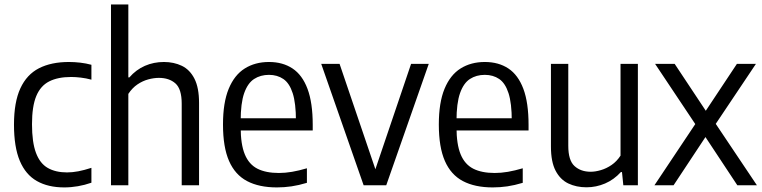

<svg xmlns="http://www.w3.org/2000/svg" viewBox="-20 -828 3406 858"><path d="M267 9.5Q195 9.5 144.8 -19Q94.5 -47.5 68.5 -109.2Q42.5 -171 42.5 -271Q42.5 -371.5 71 -433.2Q99.5 -495 154.2 -523Q209 -551 288 -551Q313 -551 338.8 -548Q364.5 -545 388.5 -538.5V-472Q364.5 -478.5 341 -481.2Q317.5 -484 298 -484Q238.5 -484 199.8 -464.2Q161 -444.5 142 -398.5Q123 -352.5 123 -273Q123 -192 140.8 -144.8Q158.5 -97.5 193.5 -77.5Q228.5 -57.5 279.5 -57.5Q303.5 -57.5 329.8 -62.5Q356 -67.5 388.5 -78V-11.5Q358.5 -1 328 4.2Q297.5 9.5 267 9.5Z M476 0V-808H553.5V-482H558Q588 -516.5 627.5 -533.8Q667 -551 712.5 -551Q757 -551 792.8 -533.8Q828.5 -516.5 849 -476.2Q869.5 -436 869.5 -368V0H792V-364.5Q792 -430.5 764 -455.2Q736 -480 690 -480Q667.5 -480 642.5 -473.2Q617.5 -466.5 594.2 -450.8Q571 -435 553.5 -408.5V0Z M1217.5 9.5Q1137.5 9.5 1084 -18.8Q1030.5 -47 1003.5 -108.8Q976.5 -170.5 976.5 -271.5Q976.5 -369.5 1002 -431.2Q1027.5 -493 1073.8 -522Q1120 -551 1182 -551Q1243.5 -551 1287.2 -522Q1331 -493 1354.2 -431Q1377.5 -369 1377.5 -270V-245H1024.5V-299.5H1318L1302.5 -288Q1302.5 -366.5 1288 -411.5Q1273.5 -456.5 1246.2 -475Q1219 -493.5 1182 -493.5Q1144 -493.5 1115.5 -475Q1087 -456.5 1071.2 -411.8Q1055.5 -367 1055.5 -288V-259.5Q1055.5 -183 1074 -138.2Q1092.5 -93.5 1130.2 -74.2Q1168 -55 1226.5 -55Q1254.5 -55 1285.2 -60.2Q1316 -65.5 1351.5 -76V-11Q1315 0 1282.5 4.8Q1250 9.5 1217.5 9.5Z M1605 0 1415.5 -542.5H1497.5L1663 -55.5H1652L1817 -542.5H1896L1706 0Z M2182 9.5Q2102 9.5 2048.5 -18.8Q1995 -47 1968 -108.8Q1941 -170.5 1941 -271.5Q1941 -369.5 1966.5 -431.2Q1992 -493 2038.2 -522Q2084.5 -551 2146.5 -551Q2208 -551 2251.8 -522Q2295.5 -493 2318.8 -431Q2342 -369 2342 -270V-245H1989V-299.5H2282.5L2267 -288Q2267 -366.5 2252.5 -411.5Q2238 -456.5 2210.8 -475Q2183.5 -493.5 2146.5 -493.5Q2108.5 -493.5 2080 -475Q2051.5 -456.5 2035.8 -411.8Q2020 -367 2020 -288V-259.5Q2020 -183 2038.5 -138.2Q2057 -93.5 2094.8 -74.2Q2132.5 -55 2191 -55Q2219 -55 2249.8 -60.2Q2280.5 -65.5 2316 -76V-11Q2279.5 0 2247 4.8Q2214.5 9.5 2182 9.5Z M2601 9Q2555.5 9 2519.5 -8.2Q2483.5 -25.5 2462.8 -65.2Q2442 -105 2442 -173V-542.5H2519.5V-176.5Q2519.5 -111 2547.5 -85.8Q2575.5 -60.5 2619.5 -60.5Q2640.5 -60.5 2665.2 -67.8Q2690 -75 2713 -90.8Q2736 -106.5 2753 -132.5V-542.5H2830.5V0H2765.5L2759.5 -59H2754.5Q2723.5 -25 2683.8 -8Q2644 9 2601 9Z M3275 0 3132.5 -215.5 3087 -273.5 2907.5 -542.5H2995L3134 -333L3178.5 -274.5L3362.5 0ZM2904.5 0 3087 -273.5 3134 -333 3273 -542.5H3358L3178.5 -274.5L3132.5 -215.5L2990 0Z"/></svg>

Font: Encode Sans SemiCondensed
Style: Regular
Weight: 400
Width: 4
Designer: Multiple Designers
Foundry: Impallari Type
Version: Version 3.002